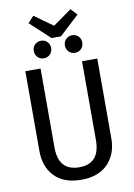

<svg xmlns="http://www.w3.org/2000/svg" viewBox="-107 -1076 804 1154"><g transform="rotate(-10 294.5 -498.5)"><path d="M514 -201Q514 -107 457 -47.5Q400 12 295 12Q188 12 131.5 -46.5Q75 -105 75 -201V-689H168V-208Q168 -64 295 -64Q421 -64 421 -208V-689H514ZM443 -970 322 -858H265L144 -970L180 -1009L293 -928L407 -1009ZM252 -800Q252 -777 237 -761.5Q222 -746 199 -746Q176 -746 161 -761.5Q146 -777 146 -800Q146 -823 161.5 -838Q177 -853 199 -853Q222 -853 237 -838Q252 -823 252 -800ZM442 -800Q442 -777 427 -761.5Q412 -746 389 -746Q366 -746 351 -761.5Q336 -777 336 -800Q336 -823 351.5 -838Q367 -853 389 -853Q412 -853 427 -838Q442 -823 442 -800Z"/></g></svg>

Font: Fira Sans Condensed
Style: Regular
Weight: 400
Width: 3
Designer: bBox Type GmbH & Carrois Corporate GbR & Edenspiekermann AG
Foundry: bBox Type GmbH & Carrois Corporate GbR & Edenspiekermann AG
Version: Version 4.301